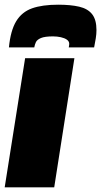

<svg xmlns="http://www.w3.org/2000/svg" viewBox="-28 -798 431 818"><path d="M203 0H-8L79 -550H289ZM220 -778Q273 -778 309.5 -769.5Q346 -761 364.5 -737.5Q383 -714 383 -670Q383 -653 380 -634.5Q377 -616 373 -596H265Q266 -602 266.5 -605.5Q267 -609 267 -611Q267 -622 257 -629Q247 -636 231 -639.5Q215 -643 198 -643Q163 -643 146.5 -636Q130 -629 125 -618.5Q120 -608 118 -596H10Q17 -668 41 -707.5Q65 -747 108.5 -762.5Q152 -778 220 -778Z"/></svg>

Font: Georama ExtraCondensed Thin Black
Style: Italic
Weight: 900
Italic angle: -9°
Version: Version 1.001